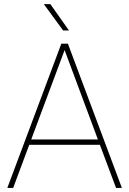

<svg xmlns="http://www.w3.org/2000/svg" viewBox="-20 -926 637 946"><path d="M472.2 -212.4H124L44.9 0H16.1L282.2 -710.9H314.5L580.6 0H551.8ZM133.8 -238.8H462.4L298.3 -679.2ZM319.8 -775.9H291L195.8 -905.8H228Z"/></svg>

Font: Roboto Thin
Style: Regular
Weight: 250
Designer: Google
Version: Version 2.134; 2016